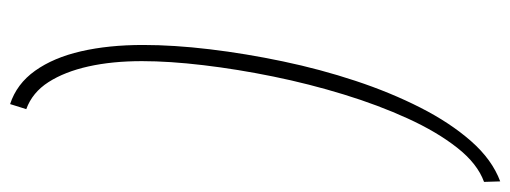

<svg xmlns="http://www.w3.org/2000/svg" viewBox="-388 -455 1010 380"><g transform="rotate(-90 117.0 -265.0)"><path d="M218 -487Q218 -426 209.5 -355Q201 -284 185.5 -210Q170 -136 147 -66.5Q124 3 94 62Q64 121 27.5 162.5Q-9 204 -52 220L-53 188Q-17 175 14.5 135Q46 95 72.5 37Q99 -21 120 -89.5Q141 -158 155.5 -229Q170 -300 178 -367.5Q186 -435 186 -489Q186 -548 175.5 -595Q165 -642 144.5 -674Q124 -706 91 -718L101 -750Q141 -737 167 -700.5Q193 -664 205.5 -609.5Q218 -555 218 -487Z"/></g></svg>

Font: Georama ExtraCondensed Thin ExtraLight
Style: Italic
Weight: 250
Italic angle: -9°
Version: Version 1.001